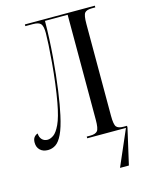

<svg xmlns="http://www.w3.org/2000/svg" viewBox="-135 -795 830 1087"><g transform="rotate(-15 280.5 -252.0)"><path d="M63 7Q34 7 17 -9.5Q0 -26 0 -53Q0 -73 8.5 -84Q17 -95 30 -99Q31 -76 43.5 -63Q56 -50 76 -50Q92 -50 111 -63Q130 -76 149 -116Q168 -156 183 -238Q192 -287 199.5 -346Q207 -405 212 -463Q217 -521 219.5 -567.5Q222 -614 222 -636Q222 -676 210.5 -690Q199 -704 164 -704H120V-714H530V-704H510Q479 -704 468 -691Q457 -678 457 -626V-88Q457 -37 468 -23.5Q479 -10 510 -10H530V0L482 210H430L521 0H294V-10H315Q345 -10 356.5 -23.5Q368 -37 368 -88V-704H235Q234 -597 225.5 -493.5Q217 -390 205 -304Q193 -218 181 -165Q166 -96 148 -58.5Q130 -21 109 -7Q88 7 63 7Z"/></g></svg>

Font: Noto Serif Display ExtraCondensed
Style: Regular
Weight: 400
Width: 2
Designer: Monotype Design Team
Foundry: Monotype Imaging Inc.
Version: Version 2.009